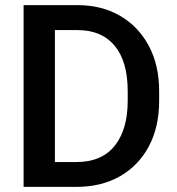

<svg xmlns="http://www.w3.org/2000/svg" viewBox="-20 -731 693 751"><path d="M278.8 0H72.3V-710.9H283.2Q377.9 -710.9 449.7 -669.2Q521.5 -627.4 562 -551.8Q602.5 -476.1 602.5 -374V-336.4Q602.5 -234.4 562.3 -158.7Q522 -83 449.2 -41.5Q376.5 0 278.8 0ZM283.2 -613.3H194.8V-97.2H278.8Q377.9 -97.2 428.7 -160.9Q479.5 -224.6 479.5 -336.4V-375Q479.5 -490.2 428.7 -551.8Q377.9 -613.3 283.2 -613.3Z"/></svg>

Font: Vazirmatn RD Medium
Style: Regular
Weight: 500
Designer: Saber Rastikerdar
Foundry: Saber Rastikerdar
Version: Version 33.003